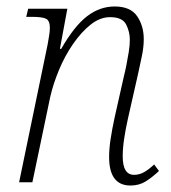

<svg xmlns="http://www.w3.org/2000/svg" viewBox="-20 -563 529 593"><path d="M383 10Q317 10 317 -78Q317 -103 321.5 -133Q326 -163 334 -200L363 -329Q366 -340 370 -360Q374 -380 377.5 -401.5Q381 -423 381 -440Q381 -465 369.5 -487.5Q358 -510 320 -510Q289 -510 260 -487Q231 -464 205.5 -427Q180 -390 162 -346.5Q144 -303 135 -263L80 0H39L127 -425Q129 -437 131.5 -451.5Q134 -466 134 -477Q134 -499 122.5 -505Q111 -511 77 -511H61L67 -536H188L165 -412H169Q209 -482 248.5 -512.5Q288 -543 334 -543Q383 -543 403.5 -513Q424 -483 424 -442Q424 -416 417.5 -386.5Q411 -357 406 -333L375 -196Q368 -165 363.5 -135Q359 -105 359 -80Q359 -23 394 -23Q410 -23 424.5 -31Q439 -39 456 -55L471 -35Q451 -16 430.5 -3Q410 10 383 10Z"/></svg>

Font: Noto Serif SemiCondensed ExtraLight
Style: Italic
Weight: 200
Width: 4
Italic angle: -12°
Designer: Monotype Design Team
Foundry: Monotype Imaging Inc.
Version: Version 2.013